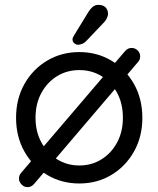

<svg xmlns="http://www.w3.org/2000/svg" viewBox="-20 -744 651 789"><path d="M93 25Q79 25 68.5 14Q58 3 58 -10Q58 -24 67 -34L494 -534Q505 -547 521 -547Q535 -547 545.5 -537Q556 -527 556 -512Q556 -499 547 -489L120 12Q109 25 93 25ZM565 -260Q565 -182 530.5 -121Q496 -60 437.5 -25Q379 10 306 10Q233 10 174 -25Q115 -60 80.5 -121Q46 -182 46 -260Q46 -338 80.5 -399Q115 -460 174 -495Q233 -530 306 -530Q379 -530 437.5 -495Q496 -460 530.5 -399Q565 -338 565 -260ZM485 -260Q485 -318 461.5 -362Q438 -406 397.5 -431Q357 -456 306 -456Q255 -456 214.5 -431Q174 -406 150 -362Q126 -318 126 -260Q126 -203 150 -159Q174 -115 214.5 -89.5Q255 -64 306 -64Q357 -64 397.5 -89.5Q438 -115 461.5 -159Q485 -203 485 -260ZM300 -560Q293 -560 285.5 -566Q278 -572 278 -582Q278 -589 284 -598L344 -696Q350 -706 360 -715Q370 -724 384 -724Q404 -724 414 -713.5Q424 -703 424 -686Q423 -678 420 -671Q417 -664 411 -656L335 -576Q328 -568 318.5 -564Q309 -560 300 -560Z"/></svg>

Font: Quicksand Light Medium
Style: Regular
Weight: 500
Version: Version 3.006